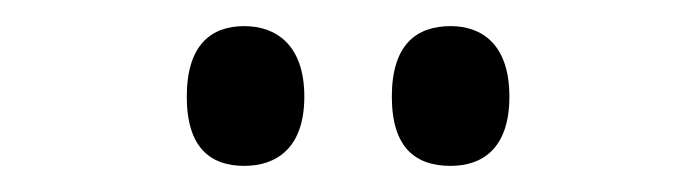

<svg xmlns="http://www.w3.org/2000/svg" viewBox="-20 -765 533 147"><path d="M325 -638C349 -638 370 -651 370 -691C370 -731 349 -745 325 -745C299 -745 280 -731 280 -691C280 -651 299 -638 325 -638ZM167 -638C191 -638 213 -651 213 -691C213 -731 191 -745 167 -745C142 -745 123 -731 123 -691C123 -651 142 -638 167 -638Z"/></svg>

Font: Noto Serif Lao Cond
Style: Regular
Weight: 400
Width: 3
Designer: Monotype Design Team
Foundry: Monotype Imaging Inc.
Version: Version 2.004